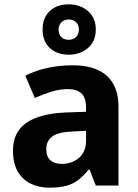

<svg xmlns="http://www.w3.org/2000/svg" viewBox="-20 -858 639 888"><path d="M317 -556Q420 -556 474 -507.5Q528 -459 528 -364V0H423L394 -74H390Q367 -45 342.5 -26Q318 -7 286 1.5Q254 10 208 10Q160 10 122 -8.5Q84 -27 62 -65Q40 -103 40 -161Q40 -247 102 -290Q164 -333 287 -338L378 -341V-358Q378 -407 356 -426.5Q334 -446 294 -446Q257 -446 218 -434Q179 -422 141 -405L97 -508Q140 -530 195.5 -543Q251 -556 317 -556ZM321 -250Q250 -248 222 -227Q194 -206 194 -168Q194 -133 213.5 -116.5Q233 -100 265 -100Q313 -100 345.5 -128Q378 -156 378 -208V-253ZM298.1 -605Q244 -605 210.5 -636Q177 -667 177 -721.5Q177 -776 210.3 -807Q243.5 -838 297.9 -838Q350 -838 386.5 -807Q423 -776 423 -722Q423 -667 387 -636Q351 -605 298.1 -605ZM298 -674Q318 -674 331.5 -687Q345 -700 345 -721.5Q345 -743 331.6 -755.5Q318.2 -768 298.1 -768Q278 -768 264.5 -755.4Q251 -742.8 251 -721Q251 -700 263.2 -687Q275.3 -674 298 -674Z"/></svg>

Font: Noto Sans Lao UI
Style: Regular
Weight: 400
Designer: Monotype Design Team
Foundry: Monotype Imaging Inc.
Version: Version 2.000